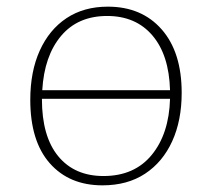

<svg xmlns="http://www.w3.org/2000/svg" viewBox="-20 -550 636 577"><path d="M304 -530Q406 -530 466 -461.5Q526 -393 526 -271Q526 -188 497.5 -125.5Q469 -63 416 -28Q363 7 288 7Q188 7 129.5 -59.5Q71 -126 71 -250Q71 -335 99.5 -398Q128 -461 180 -495.5Q232 -530 304 -530ZM302 -502Q214 -502 163.5 -442Q113 -382 107 -279H491Q488 -385 438 -443.5Q388 -502 302 -502ZM106 -252Q106 -140 155 -80.5Q204 -21 291 -21Q384 -21 436 -84.5Q488 -148 491 -253H106Z"/></svg>

Font: Bitter ExtraLight
Style: Regular
Weight: 200
Designer: Sol Matas, and Bitter project Authors
Foundry: Sol Matas
Version: Version 2.001